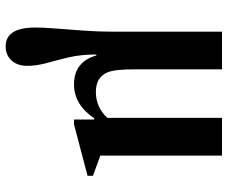

<svg xmlns="http://www.w3.org/2000/svg" viewBox="-84 -480 822 694"><g transform="rotate(90 327.0 -133.0)"><path d="M147.5 257.5Q79.5 257.5 79.5 150Q79.5 121.5 83.2 74.2Q87 27 90.8 -26.2Q94.5 -79.5 94.5 -126V-524.5H230.5V-220Q230.5 -172 233.2 -148Q236 -124 242 -109.5Q260 -68.5 312.5 -68.5Q367.5 -68.5 406 -110V-524.5H542.5V-84.5L615.5 -58V-38.5L429.5 10.5H412V-62L408 -63Q358 10.5 285 10.5Q203 10.5 180 -71.5L177 -69Q177 -14 187.2 29.2Q197.5 72.5 207.8 109Q218 145.5 218 180.5Q218 214.5 198.8 236Q179.5 257.5 147.5 257.5Z"/></g></svg>

Font: Libre Caslon Text SemiBold
Style: Regular
Weight: 600
Designer: Pablo Impallari, Rodrigo Fuenzalida, Katja Schimmel
Foundry: Pablo Impallari, Rodrigo Fuenzalida
Version: Version 2.000